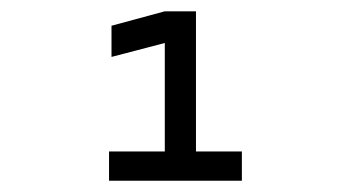

<svg xmlns="http://www.w3.org/2000/svg" viewBox="-20 -714 626 343"><path d="M174.8 -391.1V-443.4H274.4V-637.2L179.2 -612.3V-668L274.4 -693.8H330.1V-443.4H412.1V-391.1Z"/></svg>

Font: Caskaydia Cove Light
Style: Regular
Weight: 300
Monospace: yes
Designer: Aaron Bell
Foundry: Saja Typeworks
Version: Version 4.300; ttfautohint (v1.8.3)